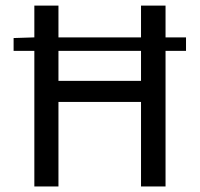

<svg xmlns="http://www.w3.org/2000/svg" viewBox="-20 -676 724 696"><path d="M104.5 0V-491.7H29.3V-538.1L104.5 -540.5V-655.8H191.9V-540.5H491.2V-655.8H580.1V-540.5H654.3V-491.7H580.1V0H491.2V-306.6H191.9V0ZM191.9 -382.8H491.2V-491.7H191.9Z"/></svg>

Font: Varta Medium
Style: Regular
Weight: 500
Designer: Joana Correia, Viktoriya Grabowska, Eben Sorkin
Foundry: Sorkin Type Co.
Version: Version 1.004